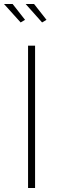

<svg xmlns="http://www.w3.org/2000/svg" viewBox="-44 -938 291 958"><path d="M96 0V-710H131V0ZM84 -918H126L188 -839L166 -826ZM-24 -918H19L81 -839L59 -826Z"/></svg>

Font: Raleway Thin ExtraLight
Style: Regular
Weight: 250
Version: Version 4.026